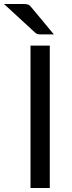

<svg xmlns="http://www.w3.org/2000/svg" viewBox="-62 -946 362 966"><path d="M188.5 0H91.5V-716.5H188.5ZM53 -926Q69.5 -926 78 -923.5Q86.5 -921 95 -910L209 -773H145Q134 -773 127.8 -774.2Q121.5 -775.5 114 -782.5L-42 -926Z"/></svg>

Font: Lato 2
Style: Regular
Weight: 400
Designer: Lukasz Dziedzic with Adam Twardoch and Botio Nikoltchev
Foundry: tyPoland Lukasz Dziedzic
Version: Version 2.015; 2015-08-06; http://www.latofonts.com/